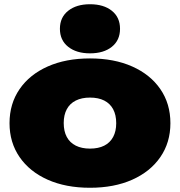

<svg xmlns="http://www.w3.org/2000/svg" viewBox="-20 -869 850 907"><path d="M405 18Q291 18 205.5 -20Q120 -58 72.5 -127Q25 -196 25 -287Q25 -379 72.5 -448Q120 -517 205.5 -555Q291 -593 405 -593Q519 -593 604.5 -555Q690 -517 737.5 -448Q785 -379 785 -287Q785 -196 737.5 -127Q690 -58 604.5 -20Q519 18 405 18ZM405 -167Q445 -167 472.5 -181Q500 -195 514.5 -222Q529 -249 529 -287Q529 -326 514.5 -353Q500 -380 472.5 -394Q445 -408 405 -408Q366 -408 338 -394Q310 -380 295.5 -353Q281 -326 281 -288Q281 -249 295.5 -222Q310 -195 338 -181Q366 -167 405 -167ZM405 -617Q341 -617 302 -648Q263 -679 263 -733Q263 -787 302 -818Q341 -849 405 -849Q470 -849 508.5 -818Q547 -787 547 -733Q547 -679 508.5 -648Q470 -617 405 -617Z"/></svg>

Font: Unbounded Black
Style: Regular
Weight: 900
Designer: Luke Prowse, Jean-Baptiste Morizot, Fátima Lázaro, Florian Runge
Foundry: NaN
Version: Version 1.701;gftools[0.9.28.dev5+ged2979d]